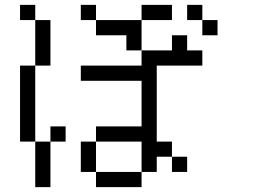

<svg xmlns="http://www.w3.org/2000/svg" viewBox="-20 -770 1040 790"><path d="M750 -62.5V-125H687.5V-62.5ZM250 -187.5V-250H187.5V-187.5H125V0H187.5V-187.5ZM812.5 -500V-562.5H750V-625H687.5V-562.5H562.5V-500H312.5V-437.5H562.5V-250H375V-187.5H312.5Q312.5 -187.5 312.5 -62.5H375V0H562.5V-62.5H375Q375 -62.5 375 -187.5H562.5Q562.5 -187.5 562.5 -62.5H625V-125H687.5V-187.5H625V-500ZM875 -625V-687.5H812.5V-625ZM687.5 -687.5V-750H562.5V-687.5H375V-625H500V-562.5H562.5Q562.5 -562.5 562.5 -687.5ZM125 -187.5V-500H62.5V-187.5ZM125 -500H187.5V-687.5H125ZM125 -687.5V-750H62.5V-687.5ZM375 -687.5V-750H312.5V-687.5ZM812.5 -687.5V-750H750V-687.5Z"/></svg>

Font: Unifont
Style: Regular
Weight: 500
Version: Version 13.0.05